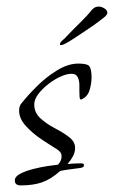

<svg xmlns="http://www.w3.org/2000/svg" viewBox="-20 -557 346 583"><path d="M43 6Q25 6 25 -9Q25 -21 41.5 -29.5Q58 -38 81.5 -44Q105 -50 126 -53Q147 -56 156 -57Q161 -62 164 -68.5Q167 -75 167 -82Q167 -90 162.5 -95.5Q158 -101 151 -105Q133 -116 106 -134Q79 -152 58.5 -174.5Q38 -197 38 -221Q38 -235 45 -243Q63 -266 91.5 -294.5Q120 -323 153.5 -343.5Q187 -364 218 -364Q246 -364 252 -355Q258 -346 258 -321Q258 -304 252 -283.5Q246 -263 227 -255H225Q222 -255 221.5 -264.5Q221 -274 221 -282Q221 -288 221 -300Q221 -312 216 -322.5Q211 -333 197 -333Q183 -333 164 -324.5Q145 -316 126.5 -301.5Q108 -287 96 -271Q84 -255 84 -240Q84 -215 102.5 -198Q121 -181 146 -168Q171 -155 189.5 -141Q208 -127 208 -108Q208 -94 201 -81.5Q194 -69 185 -59Q195 -60 205.5 -60.5Q216 -61 226 -61Q235 -61 235 -56Q235 -51 232 -49.5Q229 -48 224 -47Q209 -45 193.5 -43Q178 -41 163 -38Q135 -13 108 -3.5Q81 6 43 6ZM165 -420Q162 -420 162 -422Q162 -427 167 -432Q172 -437 175 -439Q184 -449 199 -464Q214 -479 230 -495Q246 -511 254 -521Q259 -528 265 -532.5Q271 -537 280 -537Q288 -537 297 -531.5Q306 -526 306 -518Q306 -511 289.5 -499Q273 -487 264 -480Q250 -471 229 -456.5Q208 -442 190 -431Q172 -420 165 -420Z"/></svg>

Font: Moon Dance
Style: Regular
Weight: 400
Designer: Robert E. Leuschke
Foundry: Robert E. Leuschke
Version: Version 1.010; ttfautohint (v1.8.3)